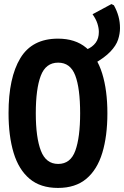

<svg xmlns="http://www.w3.org/2000/svg" viewBox="-20 -915 610 944"><path d="M265 9Q179 9 125.5 -36Q72 -81 47 -163.5Q22 -246 22 -359Q22 -533 80 -629Q138 -725 265 -725Q350 -725 403.5 -680.5Q457 -636 482.5 -553.5Q508 -471 508 -358Q508 -246 483 -163.5Q458 -81 404.5 -36Q351 9 265 9ZM266 -109Q327 -109 350.5 -174.5Q374 -240 374 -358Q374 -481 350 -544Q326 -607 266 -607Q205 -607 180.5 -542.5Q156 -478 156 -358Q156 -239 181 -174Q206 -109 266 -109ZM407 -672Q435 -684 450.5 -705Q466 -726 466 -758Q466 -777 459 -799Q452 -821 435 -845L528 -895L540 -889Q555 -862 562.5 -834.5Q570 -807 570 -777Q570 -749 560.5 -720Q551 -691 522.5 -661Q494 -631 439 -600Z"/></svg>

Font: Noto Sans Mono Condensed
Style: Bold
Weight: 700
Width: 3
Designer: Monotype Design Team
Foundry: Monotype Imaging Inc.
Version: Version 2.014